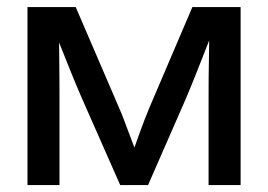

<svg xmlns="http://www.w3.org/2000/svg" viewBox="-20 -536 777 556"><path d="M59.6 0V-515.6H199.2L324.7 -224.1Q333 -205.1 339.8 -186.8Q346.7 -168.5 353.3 -150.9Q359.9 -133.3 366.2 -116.7Q372.6 -100.1 378.9 -83H359.4Q366.2 -100.1 372.1 -116.7Q377.9 -133.3 384.3 -150.9Q390.6 -168.5 397.7 -186.8Q404.8 -205.1 412.6 -224.1L537.1 -515.6H676.8V0H584V-249Q584 -284.2 584.2 -311.5Q584.5 -338.9 585 -363Q585.4 -387.2 585.7 -410.9Q585.9 -434.6 586.4 -460.9H602.5Q588.9 -427.2 575.9 -394Q563 -360.8 549.1 -325.7Q535.2 -290.5 518.1 -250L408.7 0H328.1L217.8 -250Q200.2 -290.5 186 -325.7Q171.9 -360.8 158.7 -394Q145.5 -427.2 131.8 -460.9H150.4Q150.9 -434.6 151.1 -410.9Q151.4 -387.2 151.6 -363Q151.9 -338.9 152.1 -311.5Q152.3 -284.2 152.3 -249V0Z"/></svg>

Font: Inter Cardless Display
Style: Regular
Weight: 400
Designer: Rasmus Andersson
Foundry: rsms
Version: Version 4.001;git-9221beed3